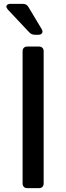

<svg xmlns="http://www.w3.org/2000/svg" viewBox="-20 -974 342 994"><path d="M182 0H121Q110 0 103.5 -6.5Q97 -13 97 -24V-709Q97 -720 103.5 -726.5Q110 -733 121 -733H182Q193 -733 199.5 -726.5Q206 -720 206 -709V-24Q206 -13 199.5 -6.5Q193 0 182 0ZM200 -810Q200 -803 194.5 -798.5Q189 -794 179 -794H161Q143 -794 131 -807L21 -924Q13 -934 13 -940Q13 -946 18.5 -950Q24 -954 33 -954H98Q118 -954 127 -938L196 -823Q200 -816 200 -810Z"/></svg>

Font: Shippori Gochic B2 Bold
Style: Regular
Weight: 700
Designer: FONTDASU
Foundry: FONTDASU / Google Inc. / but / Adobe
Version: Version 1.130